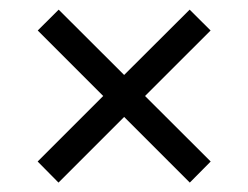

<svg xmlns="http://www.w3.org/2000/svg" viewBox="-20 -564 528 408"><path d="M427.7 -220.8 383.3 -176 243.8 -315.5 104.3 -176 60 -220.8 199.3 -360 60.2 -499.2 104.7 -543.5 243.8 -404.7 383 -543.5 427.5 -499.2 288.2 -360Z"/></svg>

Font: Manrope Variable Light
Style: Regular
Weight: 200
Designer: Mikhail Sharanda
Foundry: Mikhail Sharanda
Version: Version 4.505